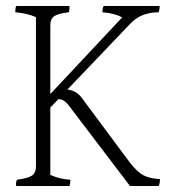

<svg xmlns="http://www.w3.org/2000/svg" viewBox="-20 -671 598 641"><path d="M100 -116V-614Q69 -627 31 -630Q31 -645 34 -651H212Q212 -636 210 -630Q174 -626 161 -617Q148 -608 148 -587V-357L388 -613Q362 -627 322 -630Q322 -644 326 -651H513Q513 -640 510 -630Q452 -630 417 -594L205 -372Q235 -369 254 -343L413 -129Q438 -97 458.5 -86Q479 -75 514 -73Q514 -59 510 -50H414L208 -321Q193 -340 175 -340L148 -312V-87Q183 -72 215 -71Q215 -59 212 -50H34Q32 -63 37 -71Q74 -76 87 -85Q100 -94 100 -116Z"/></svg>

Font: Halant Light
Style: Regular
Weight: 300
Designer: Hitesh Malaviya (Devanagari), Satya Rajpurohit (Latin)
Foundry: Indian Type Foundry
Version: Version 1.101;PS 1.0;hotconv 1.0.78;makeotf.lib2.5.61930; tt